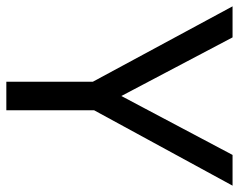

<svg xmlns="http://www.w3.org/2000/svg" viewBox="-94 -660 754 606"><g transform="rotate(90 283.0 -357.0)"><path d="M283 -363 469 -714H566L328 -277V0H238V-273L0 -714H98Z"/></g></svg>

Font: Noto Sans Pau Cin Hau
Style: Regular
Weight: 400
Designer: Monotype Design Team
Foundry: Monotype Imaging Inc.
Version: Version 2.002; ttfautohint (v1.8.4.7-5d5b)